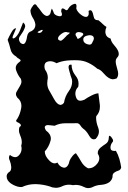

<svg xmlns="http://www.w3.org/2000/svg" viewBox="-20 -943 662 994"><path d="M241.2 23.4Q206.1 11.7 167 10.3Q167 10.3 161.1 10.3Q126 10.3 94.7 24.9Q91.8 25.4 87.9 25.4Q71.3 25.4 48.8 14.2Q21.5 0.5 15.6 -20Q14.6 -24.4 14.6 -28.8Q14.6 -31.2 14.6 -33.7Q15.6 -41 21.5 -47.9Q32.2 -54.2 36.1 -62.5Q38.1 -69.3 38.1 -76.7Q38.1 -76.7 38.1 -79.1Q37.1 -95.2 30.3 -112.3Q26.4 -119.6 26.4 -126.5Q26.4 -134.3 31.2 -141.1Q45.9 -129.4 58.6 -129.4Q69.3 -129.4 78.1 -139.2Q91.8 -153.8 91.8 -173.3Q91.8 -180.7 89.8 -189Q92.8 -197.8 92.8 -206.5Q92.8 -223.1 85 -240.7Q78.1 -256.3 78.1 -269Q78.1 -278.3 81.1 -285.6Q85.9 -288.6 87.9 -291.5Q87.9 -292.5 87.9 -293.9Q87.9 -294.9 87.9 -296.4Q85 -303.7 71.3 -309.6Q63.5 -313 63.5 -317.9Q63.5 -321.8 68.4 -326.2Q84 -350.6 89.8 -383.8Q90.8 -389.6 90.8 -395.5Q90.8 -420.4 69.3 -438Q62.5 -447.3 62.5 -456.1Q62.5 -462.9 66.4 -468.8Q75.2 -483.4 84 -499Q88.9 -507.3 90.8 -516.1Q90.8 -518.6 90.8 -521Q90.8 -527.8 87.9 -535.2Q72.3 -553.7 63.5 -579.1Q61.5 -585.4 61.5 -591.8Q61.5 -608.9 81.1 -622.6Q86.9 -626.5 86.9 -629.9Q86.9 -633.3 81.1 -636.7Q68.4 -643.6 63.5 -650.4Q39.1 -664.1 34.2 -689Q28.3 -713.9 19.5 -736.8Q25.4 -751.5 39.1 -775.4Q50.8 -796.4 61.5 -796.4Q62.5 -796.4 63.5 -796.4Q60.5 -788.1 51.8 -768.6Q44.9 -754.9 44.9 -749Q44.9 -746.1 46.9 -744.6Q47.9 -744.1 48.8 -744.1Q49.8 -744.1 51.8 -744.6Q55.7 -746.1 61.5 -751Q76.2 -766.1 85 -789.6Q93.8 -813 99.6 -826.7Q108.4 -819.8 109.4 -812.5Q110.4 -810.5 110.4 -808.6Q110.4 -802.7 107.4 -796.9Q100.6 -778.8 85.9 -759.3Q78.1 -750 78.1 -740.7Q78.1 -730.5 86.9 -720.2Q94.7 -714.8 99.6 -714.8Q99.6 -714.8 100.6 -714.8Q105.5 -715.3 109.4 -720.2Q117.2 -731 120.1 -753.9Q124 -776.9 142.6 -781.7Q155.3 -789.1 159.2 -797.9Q163.1 -805.2 163.1 -813V-816.4Q161.1 -834 148.4 -853Q137.7 -871.6 137.7 -889.2V-890.6Q141.6 -902.3 152.3 -915.5Q156.2 -920.9 161.1 -920.9Q167 -920.9 172.9 -909.7Q181.6 -900.9 194.3 -882.3Q207 -864.3 219.7 -860.8Q220.7 -860.4 222.7 -860.4Q227.5 -860.4 231.4 -862.8Q237.3 -865.7 241.2 -874.5Q244.1 -889.2 247.1 -896Q247.1 -897.9 248 -897.9Q250 -897.9 255.9 -883.3Q259.8 -863.8 284.2 -859.4Q288.1 -858.9 290 -858.9Q300.8 -858.9 300.8 -868.7Q300.8 -874 296.9 -882.8Q296.9 -892.1 298.8 -896Q300.8 -899.4 303.7 -899.4H304.7Q310.5 -899.4 318.4 -892.6Q321.3 -890.1 324.2 -890.1Q330.1 -890.1 335 -900.4Q345.7 -917 363.3 -922.4Q366.2 -923.3 368.2 -923.3Q376 -923.3 376 -911.1Q376 -905.8 375 -898.4Q379.9 -881.8 399.4 -866.7Q414.1 -855.5 424.8 -855.5Q427.7 -855.5 430.7 -856.4Q435.5 -858.9 438.5 -865.7Q439.5 -869.6 439.5 -875.5Q439.5 -880.4 438.5 -886.2Q443.4 -890.1 447.3 -890.1Q451.2 -889.6 454.1 -887.2Q460.9 -878.9 464.8 -857.9Q467.8 -838.4 485.4 -838.4H489.3Q501 -829.6 510.7 -819.8Q520.5 -809.6 531.2 -803.7Q525.4 -790 525.4 -778.3Q525.4 -772.5 527.3 -766.6Q531.2 -750 552.7 -743.2Q555.7 -726.1 570.3 -710Q585 -693.8 591.8 -678.2Q594.7 -671.4 594.7 -664.1V-660.6Q593.8 -651.9 585 -643.1Q579.1 -635.7 579.1 -627Q579.1 -625.5 579.1 -624Q579.1 -616.7 581.1 -608.4Q585 -590.8 590.8 -571.8Q591.8 -565.9 591.8 -560.5Q591.8 -547.9 584 -537.1Q573.2 -532.7 564.5 -532.7Q562.5 -532.7 561.5 -532.7Q551.8 -534.2 543.9 -539.1Q528.3 -548.8 514.6 -565.4Q501 -582 483.4 -587.4Q463.9 -605 437.5 -617.7Q412.1 -629.9 382.8 -630.9Q375 -631.3 366.2 -631.3Q345.7 -631.3 326.2 -629.4Q297.9 -626.5 272.5 -615.7Q255.9 -626 240.2 -626Q233.4 -626 226.6 -624Q210 -619.6 210 -599.6Q210 -592.3 212.9 -583Q227.5 -563.5 227.5 -541.5Q227.5 -534.7 225.6 -527.3Q224.6 -519.5 224.6 -511.7Q224.6 -489.7 237.3 -470.2Q245.1 -456.5 259.8 -430.2Q274.4 -403.8 290 -400.4Q292 -399.9 293 -399.9Q295.9 -400.4 300.8 -401.9Q306.6 -404.3 311.5 -412.1Q316.4 -444.3 336.9 -472.2Q353.5 -494.6 353.5 -520Q353.5 -525.9 352.5 -531.7Q346.7 -545.9 337.9 -579.1Q335 -589.4 335 -595.7Q335 -608.4 345.7 -608.4Q348.6 -608.4 350.6 -607.9Q350.6 -576.7 371.1 -551.3Q386.7 -532.7 386.7 -510.3Q386.7 -502 384.8 -493.2Q370.1 -478.5 370.1 -458.5Q370.1 -450.2 373 -441.4Q378.9 -421.4 395.5 -421.4Q404.3 -421.4 417 -426.8Q432.6 -438 453.1 -448.2Q473.6 -459 489.3 -460Q492.2 -431.2 497.1 -398.4Q497.1 -393.1 497.1 -388.2Q497.1 -362.3 478.5 -341.8Q477.5 -337.9 477.5 -334Q477.5 -309.1 488.3 -282.2Q492.2 -272 492.2 -262.2Q492.2 -242.2 475.6 -224.1Q469.7 -221.7 464.8 -221.7Q452.1 -221.7 441.4 -240.7Q426.8 -266.6 410.2 -277.3Q402.3 -283.7 396.5 -293Q390.6 -302.7 380.9 -305.2Q361.3 -304.7 340.8 -304.7H320.3Q318.4 -304.7 316.4 -304.7Q288.1 -304.7 262.7 -292Q252 -292.5 235.4 -294.9Q231.4 -295.4 228.5 -295.4Q217.8 -295.4 213.9 -290Q211.9 -288.1 211.9 -284.7Q211.9 -283.2 211.9 -281.7Q212.9 -276.4 217.8 -267.6Q243.2 -249.5 243.2 -225.6Q243.2 -219.2 241.2 -212.9Q232.4 -181.2 211.9 -159.2Q211.9 -158.7 211.9 -158.2Q211.9 -135.7 234.4 -112.8Q249 -97.2 262.7 -97.2Q270.5 -97.2 277.3 -101.6Q288.1 -80.6 306.6 -75.7Q309.6 -74.7 312.5 -74.7Q328.1 -74.7 336.9 -98.1Q338.9 -113.3 350.6 -128.9Q361.3 -145 373 -149.9Q387.7 -129.4 400.4 -106.4Q413.1 -83.5 435.5 -71.8Q436.5 -71.8 438.5 -71.8Q464.8 -71.8 483.4 -95.7Q494.1 -109.4 494.1 -123.5Q494.1 -135.3 486.3 -147Q486.3 -149.9 486.3 -152.3Q486.3 -159.7 489.3 -165Q493.2 -172.4 500 -178.2Q512.7 -189 527.3 -198.2Q542 -208 543 -227.1V-228.5Q543 -239.7 546.9 -240.2Q549.8 -240.2 555.7 -233.9Q565.4 -222.2 565.4 -214.4Q565.4 -211.9 564.5 -210Q551.8 -195.3 551.8 -178.7Q551.8 -161.6 571.3 -161.6Q575.2 -161.6 580.1 -162.1Q590.8 -144 597.7 -121.1Q604.5 -97.7 607.4 -76.2Q604.5 -63 592.8 -59.6Q581.1 -56.2 572.3 -49.8Q567.4 -46.9 564.5 -41Q562.5 -36.6 562.5 -28.3Q562.5 -26.9 562.5 -25.4Q559.6 -13.7 552.7 -6.3Q546.9 1 538.1 4.9Q522.5 12.7 501 14.2Q480.5 15.6 463.9 23.4Q450.2 30.8 436.5 30.8Q424.8 30.8 412.1 23.9Q392.6 14.2 372.1 14.2Q364.3 14.2 357.4 15.6Q346.7 13.2 336.9 13.2Q319.3 13.2 302.7 21Q286.1 29.3 268.6 29.3Q262.7 28.3 250 26.9Q249 26.4 246.1 25.4Q245.1 24.9 241.2 23.4ZM459 -725.6Q464.8 -734.9 465.8 -741.7Q465.8 -742.7 465.8 -743.7Q465.8 -749 463.9 -752.4Q458 -760.7 445.3 -760.7Q438.5 -760.7 429.7 -758.3Q411.1 -753.4 411.1 -739.3Q411.1 -734.4 413.1 -728.5Q418.9 -716.8 436.5 -712.9Q440.4 -711.9 443.4 -711.9Q455.1 -711.9 459 -725.6ZM319.3 -752Q323.2 -758.3 335.9 -767.1Q340.8 -771 340.8 -772.9Q340.8 -775.4 334 -774.9Q333 -774.9 331.1 -774.9Q327.1 -777.3 321.3 -777.3Q310.5 -777.3 297.9 -767.6Q280.3 -754.9 280.3 -743.7Q280.3 -738.3 284.2 -735.8Q288.1 -732.9 295.9 -731.9Q302.7 -735.8 308.6 -741.2Q313.5 -746.6 319.3 -752ZM399.4 -751.5Q411.1 -760.3 411.1 -766.1Q411.1 -771.5 401.4 -774.4Q393.6 -776.9 387.7 -776.9Q377.9 -776.9 373 -771Q371.1 -768.1 371.1 -764.2V-762.7Q372.1 -757.3 377.9 -750.5Q378.9 -742.2 383.8 -742.2Q385.7 -742.2 387.7 -743.2Q395.5 -747.1 399.4 -751.5ZM194.3 -776.4Q201.2 -783.7 201.2 -786.6Q201.2 -788.1 198.2 -788.6Q195.3 -788.6 186.5 -784.2Q174.8 -778.8 174.8 -775.9Q174.8 -772.9 186.5 -772.5Q188.5 -773.9 194.3 -776.4Z"/></svg>

Font: Brazier Flame
Style: Regular
Weight: 400
Designer: Walter E Stewart
Version: 0.1